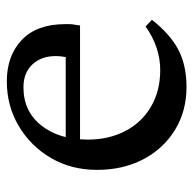

<svg xmlns="http://www.w3.org/2000/svg" viewBox="-22 -548 580 577"><g transform="rotate(-90 268.5 -260.0)"><path d="M295 10Q222 10 165.5 -25Q109 -60 77.5 -120.5Q46 -181 46 -259Q46 -336 81.5 -397Q117 -458 177.5 -494Q238 -530 312 -530Q389 -530 436.5 -485Q484 -440 484 -354Q484 -348 484 -341.5Q484 -335 482 -324L480 -310H123V-353H385Q388 -369 388 -383Q388 -426 363 -453Q338 -480 294 -480Q222 -480 179.5 -426.5Q137 -373 137 -286Q137 -224 162.5 -174.5Q188 -125 235.5 -97Q283 -69 346 -69Q380 -69 413 -80Q446 -91 477 -113L497 -94Q454 -39 407 -14.5Q360 10 295 10Z"/></g></svg>

Font: Hedvig Letters Serif
Style: Regular
Weight: 400
Designer: Alexander Örn & Tor Weibull
Foundry: Kanon Foundry
Version: Version 1.000